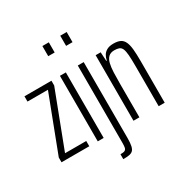

<svg xmlns="http://www.w3.org/2000/svg" viewBox="-203 -924 1269 1294"><g transform="rotate(-30 431.5 -276.5)"><path d="M18 0V-37L183 -469H24V-510H234V-473L69 -41H234V0Z M298 -664V-743H348V-664ZM300 0V-510H346V0Z M437 -664V-743H487V-664ZM389 190V152Q413 152 423 147Q433 142 436 129.5Q439 117 439 96V-510H485V82Q485 119 480 141.5Q475 164 464 174Q453 184 434.5 187Q416 190 389 190Z M578 0V-510H617L621 -441H625Q629 -463 639.5 -480Q650 -497 669.5 -507.5Q689 -518 720 -518Q753 -518 773 -508Q793 -498 803.5 -475Q814 -452 817.5 -415Q821 -378 821 -324V0H774V-312Q774 -366 771.5 -398.5Q769 -431 761.5 -448Q754 -465 739.5 -470.5Q725 -476 703 -476Q674 -476 657.5 -460.5Q641 -445 634 -416.5Q627 -388 625.5 -348Q624 -308 624 -261V0Z"/></g></svg>

Font: Saira UltraCondensed Light
Style: Regular
Weight: 300
Width: 1
Designer: Hector Gatti with collaboration of the Omnibus-Type team
Foundry: Omnibus-Type
Version: Version 1.101